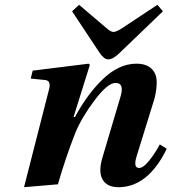

<svg xmlns="http://www.w3.org/2000/svg" viewBox="-20 -767 714 799"><path d="M280 -720 309 -747 422 -651Q441 -634 452 -634Q464 -634 490 -651L635 -747L658 -720L478 -547Q451 -520 430 -520Q413 -520 394 -548ZM80 12 183 -391Q195 -431 168 -434L108 -440L116 -473L349 -502L354 -497L286 -280H292Q344 -377 410 -439.5Q476 -502 548 -502Q588 -502 609.5 -482Q631 -462 632 -429.5Q633 -397 623 -357L548 -115Q534 -68 559 -68Q576 -68 600 -97.5Q624 -127 645 -166L674 -148Q596 12 473 12Q426 12 407.5 -19Q389 -50 405 -107L481 -363Q499 -422 461 -422Q428 -422 373.5 -349.5Q319 -277 293 -213Q253 -111 221 0Z"/></svg>

Font: Lingua Franca
Style: Bold Italic
Weight: 700
Italic angle: -13°
Version: Version 1.19